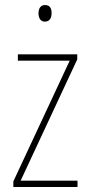

<svg xmlns="http://www.w3.org/2000/svg" viewBox="-20 -743 357 763"><path d="M159 -723C139 -723 133 -706 133 -690C133 -672 141 -657 158 -657C177 -657 185 -671 185 -691C185 -707 180 -723 159 -723ZM288 0V-25H62L287 -507V-527H51V-502H257L33 -22V0Z"/></svg>

Font: Noto Sans Thai Cond Thin
Style: Regular
Weight: 100
Width: 3
Designer: Monotype Design Team
Foundry: Monotype Imaging Inc.
Version: Version 2.002